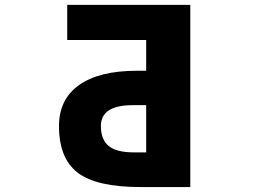

<svg xmlns="http://www.w3.org/2000/svg" viewBox="-20 -752 1040 774"><path d="M569.3 -328.1H515.6Q386.7 -328.1 386.7 -244.1Q386.7 -189.5 418 -163.6Q449.2 -137.7 519.5 -137.7H569.3ZM569.3 -466.8V-590.8H251V-732.4H747.1V2H544.9Q369.1 2 293.5 -55.7Q217.8 -113.3 217.8 -244.1Q217.8 -351.6 298.8 -409.2Q379.9 -466.8 532.2 -466.8Z"/></svg>

Font: Gen Shin Gothic Monospace Heavy
Style: Bold
Weight: 800
Designer: [Source Han Sans]
Ryoko NISHIZUKA  (kana & ideographs); Paul D. Hunt (Latin, Greek & Cyrillic); Wenlong ZHANG  (bopomofo
Version: Version 1.002.20150607